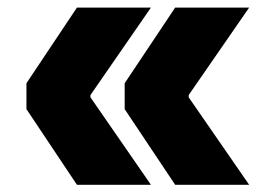

<svg xmlns="http://www.w3.org/2000/svg" viewBox="-20 -550 710 519"><path d="M224.5 -293V-287L388 -50.5H188L51.5 -255V-325L188 -529.5H388ZM490 -293V-287L653.5 -50.5H453.5L317 -255V-325L453.5 -529.5H653.5Z"/></svg>

Font: Hepta Slab ExtraBold
Style: Regular
Weight: 800
Designer: Michael LaGattuta
Foundry: Michael LaGattuta
Version: Version 1.102